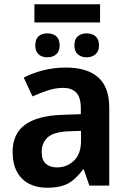

<svg xmlns="http://www.w3.org/2000/svg" viewBox="-20 -868 600 898"><path d="M448 -848V-763H141V-848ZM201 -712Q227 -712 243 -698.5Q259 -685 259 -656Q259 -628 243 -614Q227 -600 201 -600Q176 -600 160.5 -614Q145 -628 145 -656Q145 -685 160.5 -698.5Q176 -712 201 -712ZM385 -712Q410 -712 426.5 -698.5Q443 -685 443 -656Q443 -628 426.5 -614Q410 -600 385 -600Q360 -600 344 -614Q328 -628 328 -656Q328 -685 344 -698.5Q360 -712 385 -712ZM289 -552Q387 -552 439 -506.5Q491 -461 491 -364V0H398L372 -75H368Q346 -46 323 -26.5Q300 -7 270.5 1.5Q241 10 198 10Q153 10 117 -8Q81 -26 60 -63.5Q39 -101 39 -158Q39 -242 97 -284.5Q155 -327 272 -331L358 -334V-361Q358 -413 336.5 -435Q315 -457 276 -457Q240 -457 203.5 -445Q167 -433 132 -417L91 -505Q131 -526 181.5 -539Q232 -552 289 -552ZM302 -254Q231 -251 203 -225.5Q175 -200 175 -157Q175 -119 194.5 -102Q214 -85 246 -85Q293 -85 326 -116.5Q359 -148 359 -210V-256Z"/></svg>

Font: Noto Sans Display SemiBold
Style: Regular
Weight: 600
Designer: Monotype Design Team
Foundry: Monotype Imaging Inc.
Version: Version 2.003